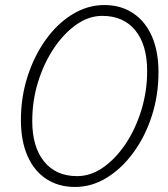

<svg xmlns="http://www.w3.org/2000/svg" viewBox="-20 -731 667 762"><path d="M278 11Q212 11 163.5 -21Q115 -53 89 -112.5Q63 -172 63 -254Q63 -346 89.5 -428Q116 -510 162 -574Q208 -638 268 -674.5Q328 -711 394 -711Q460 -711 508.5 -678.5Q557 -646 583 -586.5Q609 -527 609 -444Q609 -353 582.5 -271Q556 -189 509.5 -125.5Q463 -62 403.5 -25.5Q344 11 278 11ZM286 -32Q340 -32 389.5 -66.5Q439 -101 478.5 -160Q518 -219 541 -294Q564 -369 564 -449Q564 -553 517 -610.5Q470 -668 386 -668Q332 -668 282.5 -633Q233 -598 193.5 -539Q154 -480 131 -405.5Q108 -331 108 -251Q108 -148 155 -90Q202 -32 286 -32Z"/></svg>

Font: Red Hat Display
Style: Italic
Weight: 300
Italic angle: -12°
Designer: Pentagram, MCKL
Foundry: Pentagram, MCKL
Version: Version 1.023